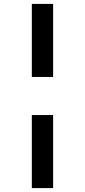

<svg xmlns="http://www.w3.org/2000/svg" viewBox="-20 -818 435 983"><path d="M252 -424H143V-798H252ZM252 145H143V-229H252Z"/></svg>

Font: IBM Plex Sans JP SemiBold
Style: Regular
Weight: 600
Designer: Mike Abbink; Paul van der Laan; Pieter van Rosmalen; Wujin Sim; Yejin Wi; Jinhee Kim; Boomi Park; Yona Kim; Kichan Ma
Foundry: Sandoll Inc.
Version: Version 1.001